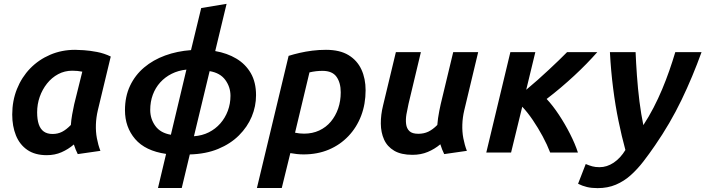

<svg xmlns="http://www.w3.org/2000/svg" viewBox="-20 -796 3681 1002"><path d="M224.2 13.8Q162.8 13.8 122.8 -13.6Q82.8 -41 63.2 -89.2Q43.8 -137.5 43.8 -198.2Q43.8 -269.8 68.5 -331.5Q93.2 -393.2 137.5 -438.9Q181.8 -484.5 241.8 -510.2Q301.8 -536 372 -536Q386.8 -536 417.8 -534Q448.8 -532 486.5 -524.8Q524.2 -517.5 558 -501L490.5 -220.2Q481.8 -183.2 480.5 -146.1Q479.2 -109 485.6 -74.5Q492 -40 504 -8.8L385.8 8.2Q379.8 -3.8 374.9 -15.8Q370 -27.8 365.5 -42Q336 -16.8 301 -1.5Q266 13.8 224.2 13.8ZM254.5 -96.8Q281.5 -96.8 303.9 -108.1Q326.2 -119.5 349.8 -143.8Q351.5 -169.2 356.6 -198.4Q361.8 -227.5 367.2 -251.8L409.5 -422Q395.5 -424.5 383.9 -425.8Q372.2 -427 357.2 -427Q317.2 -427 283.6 -409Q250 -391 225.4 -360Q200.8 -329 187.2 -290.4Q173.8 -251.8 173.8 -209.8Q173.8 -173 182.2 -147.6Q190.8 -122.2 208.6 -109.5Q226.5 -96.8 254.5 -96.8Z M804.5 185 846.8 7.2Q738.2 -8.5 685.2 -70.5Q632.2 -132.5 632.2 -220.8Q632.2 -292.2 658.6 -348.1Q685 -404 732.1 -443.8Q779.2 -483.5 841.9 -506.4Q904.5 -529.2 976.8 -534.5L1030 -754L1162.5 -776L1103.2 -529.5Q1165.5 -518.8 1213.5 -490.1Q1261.5 -461.5 1288.9 -414.1Q1316.2 -366.8 1316.2 -299Q1316.2 -241.5 1293.8 -187.5Q1271.2 -133.5 1227.1 -89.5Q1183 -45.5 1118.6 -18.9Q1054.2 7.8 970.5 10L928.5 185ZM871.8 -92.8 952.8 -432.8Q910.2 -428.2 875.8 -410.9Q841.2 -393.5 816.2 -365.9Q791.2 -338.2 777.6 -301.8Q764 -265.2 764 -222.2Q764 -175.5 790.6 -138.8Q817.2 -102 871.8 -92.8ZM992.2 -85Q1035 -88 1069.8 -105.5Q1104.5 -123 1129.9 -151.9Q1155.2 -180.8 1169 -217.8Q1182.8 -254.8 1182.8 -296Q1182.8 -341.8 1156 -378.6Q1129.2 -415.5 1074 -424.8Z M1320.8 185 1486.2 -504.5Q1513.5 -513 1544.2 -520.1Q1575 -527.2 1609.6 -531.6Q1644.2 -536 1681.2 -536Q1753.2 -536 1798.8 -508.4Q1844.2 -480.8 1866.1 -433.2Q1888 -385.8 1888 -325Q1888 -253.2 1864.9 -192.4Q1841.8 -131.5 1798.5 -85.9Q1755.2 -40.2 1696.1 -15.2Q1637 9.8 1564.2 9.8Q1546.8 9.8 1529.5 8Q1512.2 6.2 1495.2 3L1450.5 185ZM1566.5 -98.5Q1610.8 -98.5 1646.2 -115.1Q1681.8 -131.8 1706.5 -161.2Q1731.2 -190.8 1744.8 -229.8Q1758.2 -268.8 1758.2 -314.2Q1758.2 -364.2 1736.2 -395.2Q1714.2 -426.2 1663 -426.2Q1645.5 -426.2 1628.5 -424.2Q1611.5 -422.2 1595 -418.2L1519.8 -103.5Q1531 -101 1542.8 -99.8Q1554.5 -98.5 1566.5 -98.5Z M2132.5 12Q2073.5 12 2037.2 -9.4Q2001 -30.8 1984.4 -67.6Q1967.8 -104.5 1967.4 -150.8Q1967 -197 1979.2 -246L2046 -524H2176.5L2112 -254Q2105.8 -227 2101.1 -199.6Q2096.5 -172.2 2099.4 -148.9Q2102.2 -125.5 2116.8 -111.6Q2131.2 -97.8 2163 -97.8Q2191.5 -97.8 2214.8 -108.6Q2238 -119.5 2262.2 -143.8Q2263.8 -161 2266.1 -179.5Q2268.5 -198 2272.5 -217Q2276.5 -236 2279.8 -251.8L2345.2 -524H2475.5L2402.8 -220.2Q2394 -183.2 2392.8 -146.1Q2391.5 -109 2398 -74.5Q2404.5 -40 2416.5 -8.8L2298.2 8.2Q2292.2 -3.8 2287.4 -16.1Q2282.5 -28.5 2278 -43Q2248.5 -18.2 2212.5 -3.1Q2176.5 12 2132.5 12Z M2517.8 0 2643.5 -524H2773.8L2726.2 -327.5Q2755.2 -351.5 2785.6 -378.5Q2816 -405.5 2844.2 -431.9Q2872.5 -458.2 2897.2 -482.1Q2922 -506 2939.5 -524H3097.2Q3071.5 -494.8 3041.1 -463.6Q3010.8 -432.5 2976.8 -401Q2942.8 -369.5 2906.8 -339Q2870.8 -308.5 2832.8 -279.5Q2864.8 -245.5 2896.8 -197.1Q2928.8 -148.8 2955.1 -96.9Q2981.5 -45 2996 0H2851.2Q2835.5 -41 2811.8 -85Q2788 -129 2760.6 -169.4Q2733.2 -209.8 2705.5 -239L2647.2 0Z M3098.5 185.8Q3067.2 185.8 3043.1 180Q3019 174.2 2996.8 163L3036.8 60Q3055.2 67.8 3071.2 72.1Q3087.2 76.5 3108.8 76.5Q3147.5 76.5 3182.9 52.8Q3218.2 29 3243.8 -13.2Q3224.2 -85 3207.8 -165.1Q3191.2 -245.2 3179.8 -335.2Q3168.2 -425.2 3163 -524H3297Q3299.2 -469.5 3304 -401.6Q3308.8 -333.8 3317.2 -266.1Q3325.8 -198.5 3337.5 -143Q3366.2 -186.8 3390.6 -233.9Q3415 -281 3435.4 -329.6Q3455.8 -378.2 3472.9 -427.2Q3490 -476.2 3504.2 -524H3641.2Q3618.2 -460.2 3592.1 -397.8Q3566 -335.2 3536.6 -274.2Q3507.2 -213.2 3472.6 -153.9Q3438 -94.5 3398.2 -36.8Q3368.8 6.2 3338 46.2Q3307.2 86.2 3271.9 118Q3236.5 149.8 3194 167.8Q3151.5 185.8 3098.5 185.8Z"/></svg>

Font: Ubuntu Sans
Style: Italic
Weight: 400
Italic angle: -13.5°
Designer: Dalton Maag Ltd
Foundry: Dalton Maag Ltd
Version: Version 1.006